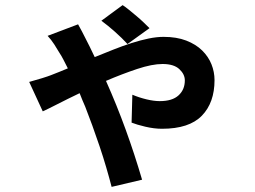

<svg xmlns="http://www.w3.org/2000/svg" viewBox="-20 -651 996 750"><path d="M478 -479Q457 -502 429.5 -526.5Q402 -551 376 -570L459 -631Q470 -624 484 -612.5Q498 -601 513 -588.5Q528 -576 541.5 -563Q555 -550 564 -541ZM285 -556Q292 -543 300.5 -527.5Q309 -512 314 -501Q321 -487 330.5 -468.5Q340 -450 350 -428Q387 -443 423.5 -457.5Q460 -472 494.5 -483Q529 -494 560.5 -500.5Q592 -507 619 -507Q670 -507 707.5 -492.5Q745 -478 769.5 -454Q794 -430 806 -400Q818 -370 818 -338Q818 -250 768.5 -199Q719 -148 613 -148Q582 -148 548 -156Q514 -164 494 -172L497 -281Q523 -270 552 -263Q581 -256 604 -256Q653 -256 677.5 -278.5Q702 -301 702 -337Q702 -361 680.5 -381Q659 -401 615 -401Q574 -401 515.5 -381.5Q457 -362 394 -335Q436 -241 471 -144.5Q506 -48 535 51L416 79Q407 44 395 3Q383 -38 369 -79.5Q355 -121 340.5 -161Q326 -201 313 -234Q308 -246 302 -259.5Q296 -273 291 -287Q243 -264 205 -244.5Q167 -225 147 -216L94 -331Q120 -338 144 -345.5Q168 -353 178 -357Q194 -363 211 -370Q228 -377 245 -384Q236 -402 228 -417.5Q220 -433 212 -445Q204 -459 192 -477.5Q180 -496 166 -511Z"/></svg>

Font: Kinto Sans
Style: Bold
Weight: 700
Designer: Authors: Ryoko NISHIZUKA  (kana & ideographs); Paul D. Hunt (Latin, Greek & Cyrillic); Wenlong ZHANG  (bopomofo); Sandol
Foundry: Adobe Systems Incorporated, ookami Inc.
Version: Version 0.001